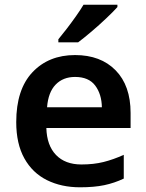

<svg xmlns="http://www.w3.org/2000/svg" viewBox="-20 -786 621 816"><path d="M299 -552Q408 -552 471.5 -487Q535 -422 535 -306V-242H177Q179 -168 218 -127.5Q257 -87 326 -87Q378 -87 420 -97.5Q462 -108 506 -128V-27Q466 -8 423 1Q380 10 320 10Q241 10 179.5 -20.5Q118 -51 83.5 -113Q49 -175 49 -267Q49 -406 118 -479Q187 -552 299 -552ZM299 -459Q248 -459 216.5 -426.5Q185 -394 180 -330H413Q412 -386 384.5 -422.5Q357 -459 299 -459ZM479 -756Q463 -738 432.5 -709Q402 -680 369 -652Q336 -624 312 -606H228V-619Q243 -637 263 -663Q283 -689 302.5 -716.5Q322 -744 335 -766H479Z"/></svg>

Font: Noto Sans Bassa Vah SemiBold
Style: Regular
Weight: 600
Designer: Monotype Design Team
Foundry: Monotype Imaging Inc.
Version: Version 2.002; ttfautohint (v1.8.4.7-5d5b)